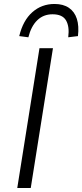

<svg xmlns="http://www.w3.org/2000/svg" viewBox="-20 -948 415 968"><path d="M67 0 179 -705H247L135 0ZM123 -760 77 -766Q96 -845 143 -886.5Q190 -928 255 -928Q299 -928 327.5 -908.5Q356 -889 367.5 -853Q379 -817 373 -766L324 -760Q331 -814 313 -845Q295 -876 245 -876Q199 -876 168 -846Q137 -816 123 -760Z"/></svg>

Font: Nunito Sans 7pt SemiCondensed Light
Style: Italic
Weight: 300
Width: 4
Italic angle: -9°
Designer: Vernon Adams
Foundry: Vernon Adams
Version: Version 3.101;gftools[0.9.27]